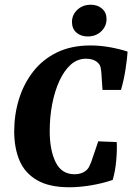

<svg xmlns="http://www.w3.org/2000/svg" viewBox="-20 -778 565 811"><path d="M273 13Q187 13 135.5 -17.5Q84 -48 62 -101Q40 -154 40 -223Q40 -294 60 -359Q80 -424 120 -475.5Q160 -527 220.5 -556.5Q281 -586 362 -586Q403 -586 444.5 -578.5Q486 -571 519 -560Q517 -529 510 -484Q503 -439 491 -398H413L408 -472Q407 -484 404.5 -495Q402 -506 390 -516Q373 -530 343 -530Q307 -530 279 -505Q251 -480 231 -436.5Q211 -393 200.5 -338.5Q190 -284 190 -224Q190 -144 215 -93Q240 -42 295 -42Q309 -42 320.5 -45.5Q332 -49 340 -55Q351 -63 356 -73Q361 -83 365 -93L395 -181L473 -178Q475 -146 471 -100.5Q467 -55 456 -18Q412 -3 363.5 5Q315 13 273 13ZM350.4 -624Q321.4 -624 302.7 -640.5Q284 -657 284 -685Q284 -715 306.5 -736.5Q329 -758 363.6 -758Q392.6 -758 411.3 -741.3Q430 -724.7 430 -697.8Q430 -667 407.5 -645.5Q385 -624 350.4 -624Z"/></svg>

Font: Yrsa
Style: Italic
Weight: 400
Italic angle: -7.10001°
Designer: Anna Giedrys (Yrsa+Rasa design), David Brezina (Yrsa art-direction, Rasa art-direction, design)
Foundry: Rosetta Type Foundry
Version: Version 2.004